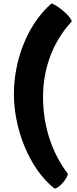

<svg xmlns="http://www.w3.org/2000/svg" viewBox="-20 -956 454 1133"><path d="M301.3 156.7C328.6 156.7 376.5 97.7 380.9 70.3C279.3 -64 233.9 -223.1 233.9 -383.8C233.9 -553.2 292.5 -710 403.8 -830.1C393.6 -866.7 313.5 -926.8 284.2 -936C131.3 -802.2 62 -584.5 62 -400.4C62 -203.1 147.9 34.7 301.3 156.7Z"/></svg>

Font: Kavoon
Style: Regular
Weight: 400
Designer: Viktoriya Grabowska
Foundry: Viktoriya Grabowska
Version: Version 1.002